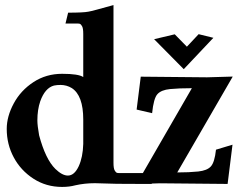

<svg xmlns="http://www.w3.org/2000/svg" viewBox="-20 -718 953 750"><path d="M245.1 -32.2Q270.5 -32.2 287.6 -68.8Q303.7 -104 305.2 -155.8V-251Q305.2 -345.2 260.3 -374Q240.2 -386.2 216.3 -386.2Q202.1 -386.2 190.9 -383.8Q155.8 -374.5 137.2 -322.3Q126 -289.6 126 -247.6Q126 -227.5 132.8 -189.5Q157.7 -96.2 196.3 -58.1Q223.1 -32.2 245.1 -32.2ZM537.6 0.5Q412.6 0.5 382.3 -1.5Q364.7 -2.4 351.1 -2.4Q310.5 -2.4 273.9 5.9Q251 12.2 222.7 12.2Q160.2 12.2 110.6 -20Q61 -52.2 33.7 -103.3Q6.3 -154.3 6.3 -214.4Q6.3 -263.2 33.7 -314Q61 -364.7 110.6 -397.2Q160.2 -429.7 222.7 -429.7Q286.6 -429.7 305.2 -417V-585.4Q305.2 -607.9 300.5 -615.7Q295.9 -623.5 292.5 -624.8Q289.1 -626 284.2 -626H235.8L246.1 -668.5Q305.7 -668.5 325.2 -672.4Q338.4 -674.3 423.3 -698.2V-82.5Q423.3 -60.1 428 -52.2Q432.6 -44.4 436 -43.2Q439.5 -42 444.3 -42H538.1L729.5 -373.5Q678.7 -373.5 644.3 -370.1Q609.9 -366.7 595 -350.3Q580.1 -334 574.2 -275.9L513.7 -290L529.8 -418.5L788.6 -416L889.2 -418.9L672.4 -44.4Q719.7 -44.4 754.4 -48.1Q789.1 -51.8 803.7 -67.9Q818.4 -84 823.7 -133.3L888.2 -152.8L869.1 0.5L604.5 -2Q595.2 -2 572.8 -1V0.5ZM697.8 -447.8 582 -564.9 662.6 -584 710 -535.6 755.9 -584.5 813.5 -570.3Z"/></svg>

Font: Quaaykop
Style: Bold
Weight: 700
Designer: Tup Wanders
Foundry: Free font, DO NOT SELL
Version: Version 1.00;July 31, 2023;FontCreator 11.5.0.2430 64-bit